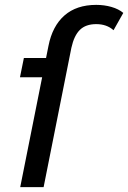

<svg xmlns="http://www.w3.org/2000/svg" viewBox="-20 -768 526 788"><path d="M486 -715 446 -644Q418 -669 375 -669Q332 -669 308 -645.5Q284 -622 273 -572L159 0H63L153 -451H62L78 -530H169L179 -580Q195 -661 244.5 -704.5Q294 -748 375 -748Q408 -748 437.5 -739.5Q467 -731 486 -715Z"/></svg>

Font: Montserrat Alternates Medium
Style: Italic
Weight: 500
Italic angle: -11.3°
Designer: Julieta Ulanovsky
Foundry: Julieta Ulanovsky
Version: Version 7.200